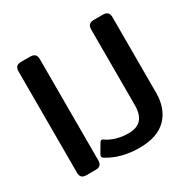

<svg xmlns="http://www.w3.org/2000/svg" viewBox="-155 -832 994 998"><g transform="rotate(-30 341.5 -332.5)"><path d="M59 -36V-643Q59 -662 67.5 -671Q76 -680 96 -680H149Q169 -680 178 -671Q187 -662 187 -643V-36Q187 -18 178.5 -9Q170 0 149 0H96Q76 0 67.5 -9Q59 -18 59 -36ZM218 -34Q209 -39 209 -47Q209 -53 214 -61L243 -110Q249 -120 255 -120Q260 -120 268 -114Q291 -98 324 -88.5Q357 -79 394 -79Q446 -79 470.5 -106.5Q495 -134 495 -190V-643Q495 -662 504 -671Q513 -680 533 -680H585Q605 -680 614 -671Q623 -662 623 -643V-190Q623 -96 569 -40.5Q515 15 407 15Q297 15 218 -34Z"/></g></svg>

Font: Mitr
Style: Regular
Weight: 400
Designer: Thanarat Vachiruckul
Foundry: Cadson Demak
Version: Version 1.002